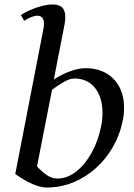

<svg xmlns="http://www.w3.org/2000/svg" viewBox="-20 -820 596 856"><path d="M188 16Q171 16 150.5 10Q130 4 105 -9Q80 -22 48 -44L173 -688Q176 -703 176 -714Q176 -750 146 -750Q135 -750 118.5 -743.5Q102 -737 88 -727L73 -753Q106 -774 145.5 -787Q185 -800 214 -800Q234 -800 246.5 -794Q259 -788 265 -775.5Q271 -763 271 -743Q271 -736 270.5 -728.5Q270 -721 268 -712L220 -466Q256 -489 293.5 -502.5Q331 -516 361 -516Q414 -516 452.5 -494Q491 -472 512 -432.5Q533 -393 533 -340Q533 -327 532 -313.5Q531 -300 528 -286Q515 -220 483.5 -165Q452 -110 406.5 -69.5Q361 -29 305.5 -6.5Q250 16 188 16ZM145 -78Q165 -56 188 -40Q211 -24 236 -24Q280 -24 319.5 -55Q359 -86 388.5 -139Q418 -192 431 -258Q434 -274 435.5 -289Q437 -304 437 -317Q437 -386 403.5 -428Q370 -470 311 -470Q292 -470 266 -455.5Q240 -441 212 -420Z"/></svg>

Font: Wittgenstein
Style: Italic
Weight: 400
Italic angle: -11°
Designer: Jörg Drees
Foundry: Jörg Drees
Version: Version 1.500